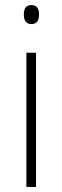

<svg xmlns="http://www.w3.org/2000/svg" viewBox="-20 -737 245 757"><path d="M104 -642C123 -642 134 -654 134 -680C134 -705 124 -717 104 -717C84 -717 74 -705 74 -680C74 -655 84 -642 104 -642ZM84 0H122V-529H84Z"/></svg>

Font: Noto Sans SemiCondensed ExtraLight
Style: Regular
Weight: 200
Width: 4
Designer: Monotype Design Team
Foundry: Monotype Imaging Inc.
Version: Version 2.013